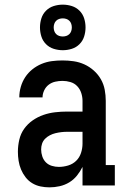

<svg xmlns="http://www.w3.org/2000/svg" viewBox="-20 -798 540 826"><path d="M193 8Q173 8 154 4Q135 0 118.5 -10Q102 -20 90 -35.5Q78 -51 70.5 -69Q63 -87 60 -106.5Q57 -126 57 -145Q57 -171 63 -197Q69 -223 84 -244Q99 -265 120.5 -280Q142 -295 166.5 -303.5Q191 -312 217 -315Q243 -318 268 -318H335V-364Q335 -381 329.5 -398Q324 -415 312 -427.5Q300 -440 283 -445Q266 -450 249 -450Q233 -450 217.5 -446.5Q202 -443 189.5 -433.5Q177 -424 170 -409Q163 -394 163 -379Q163 -379 163 -379Q163 -379 163 -379H63Q63 -379 63 -379Q63 -379 63 -379Q63 -402 69.5 -424.5Q76 -447 88.5 -466Q101 -485 119 -499.5Q137 -514 158.5 -523Q180 -532 203 -535Q226 -538 249 -538Q273 -538 297 -534.5Q321 -531 343 -521Q365 -511 383.5 -494.5Q402 -478 414 -457Q426 -436 430.5 -412Q435 -388 435 -364V-88H474V0H335V-80Q325 -60 311 -42.5Q297 -25 278 -13.5Q259 -2 237 3Q215 8 193 8ZM233 -80Q253 -80 273 -86Q293 -92 307.5 -106Q322 -120 328.5 -140Q335 -160 335 -180V-231H268Q256 -231 243.5 -229.5Q231 -228 218.5 -225Q206 -222 194.5 -216Q183 -210 174 -201Q165 -192 161 -180Q157 -168 157 -155Q157 -140 162 -125Q167 -110 177.5 -99.5Q188 -89 203 -84.5Q218 -80 233 -80ZM250 -582Q230 -582 211 -588Q192 -594 178 -608Q164 -622 158 -641Q152 -660 152 -680Q152 -700 158 -719Q164 -738 178 -752Q192 -766 211 -772Q230 -778 250 -778Q270 -778 289 -772Q308 -766 322 -752Q336 -738 342 -719Q348 -700 348 -680Q348 -660 342 -641Q336 -622 322 -608Q308 -594 289 -588Q270 -582 250 -582ZM250 -641Q258 -641 265.5 -643.5Q273 -646 278.5 -651.5Q284 -657 286.5 -664.5Q289 -672 289 -680Q289 -688 286.5 -695.5Q284 -703 278.5 -708.5Q273 -714 265.5 -716.5Q258 -719 250 -719Q242 -719 234.5 -716.5Q227 -714 221.5 -708.5Q216 -703 213.5 -695.5Q211 -688 211 -680Q211 -672 213.5 -664.5Q216 -657 221.5 -651.5Q227 -646 234.5 -643.5Q242 -641 250 -641Z"/></svg>

Font: Iosevka Slab Semibold
Style: Regular
Weight: 600
Monospace: yes
Designer: Belleve Invis
Foundry: Belleve Invis
Version: Version 11.1.1; ttfautohint (v1.8.3)